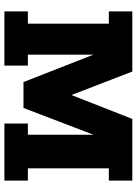

<svg xmlns="http://www.w3.org/2000/svg" viewBox="106 -729 623 875"><g transform="rotate(90 417.5 -291.5)"><path d="M32 0V-107H88V-476H32V-583H306L423 -280H403L522 -583H803V-476H747V-107H803V0H543V-107H594V-406L472 -87H354L229 -406V-107H279V0Z"/></g></svg>

Font: Rokkitt ExtraBold
Style: Regular
Weight: 800
Version: Version 3.103